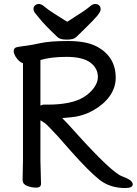

<svg xmlns="http://www.w3.org/2000/svg" viewBox="-20 -926 690 969"><path d="M319 -816Q351 -837 383.5 -857.5Q416 -878 432 -892Q448 -906 460 -906Q472 -906 480 -899Q488 -892 488 -879Q488 -866 468 -843Q448 -820 413.5 -786.5Q379 -753 365.5 -739.5Q352 -726 318 -726Q284 -726 271 -738Q201 -804 176 -837Q173 -841 168 -846.5Q163 -852 156 -861.5Q149 -871 149 -881.5Q149 -892 157 -899Q165 -906 177 -906Q189 -906 205 -892Q221 -878 253.5 -857.5Q286 -837 319 -816ZM94 -17 96 -116V-607Q75 -613 57 -643Q49 -657 49 -667Q49 -685 67 -688.5Q85 -692 111 -695Q137 -698 185 -708.5Q233 -719 323 -719Q413 -719 465 -693Q564 -642 564 -534Q564 -484 534 -441.5Q504 -399 450.5 -369Q397 -339 337 -334Q310 -332 294 -330Q321 -303 353 -267Q543 -55 596.5 -36Q650 -17 650 4Q650 23 612 23Q534 23 480.5 -20Q427 -63 340 -161L272 -238Q218 -297 204.5 -306Q191 -315 184 -319V-115L187 1Q187 21 163 21Q139 21 116.5 12Q94 3 94 -17ZM184 -393Q193 -398 201 -398H221Q340 -398 401 -435Q434 -455 454 -482.5Q474 -510 474 -537Q474 -582 435.5 -610.5Q397 -639 316.5 -639Q236 -639 184 -623Z"/></svg>

Font: LXGW ZhenKai
Style: Regular
Weight: 400
Designer: LXGW / Fontworks Inc.
Foundry: LXGW / Fontworks Inc.
Version: Version 0.800;June 8, 2025